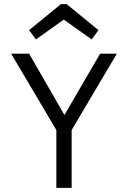

<svg xmlns="http://www.w3.org/2000/svg" viewBox="-20 -910 620 930"><path d="M253 0V-280L34 -650H121L292 -353L465 -650H546L327 -280V0ZM154 -719 121 -764 275 -890H303L457 -764L424 -719L289 -815Z"/></svg>

Font: Sometype Mono
Style: Regular
Weight: 400
Monospace: yes
Designer: Ryoichi Tsunekawa
Foundry: Dharma Type
Version: Version 1.000; ttfautohint (v1.8.3)